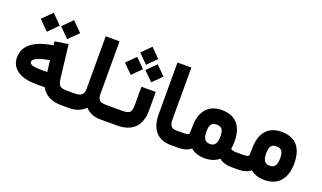

<svg xmlns="http://www.w3.org/2000/svg" viewBox="-72 -1130 2621 1564"><g transform="rotate(20 1238.5 -348.0)"><path d="M362.8 -522 405.3 -564.5C423.8 -582.5 435.1 -593.8 439.5 -598.1C441.4 -600.6 443.4 -602.5 445.3 -604.5L362.8 -687L280.8 -604.5ZM186.5 -522 268.6 -604.5 186.5 -687 104 -604.5ZM520 0C523.9 0 526.9 -6.8 529.3 -21C531.2 -34.7 532.2 -48.3 532.2 -61.5V-66.9C532.2 -79.6 531.2 -92.8 528.8 -106.4C526.4 -120.1 523.4 -127 520 -127H502.9C477.1 -127 458 -130.9 446.8 -139.2C435.5 -147.5 427.7 -164.1 423.3 -189L387.7 -488.3L290.5 -473.1L272 -469.7L275.9 -437L262.2 -435.1C109.9 -407.2 29.3 -346.2 29.3 -242.7C29.3 -197.3 47.9 -160.6 85.4 -132.8C122.6 -105 177.7 -91.3 250.5 -91.3H325.7C356.4 -31.2 418.9 0 497.6 0ZM243.2 -214.8C172.4 -214.8 148.4 -227.5 148.4 -249C148.4 -256.3 153.3 -264.2 162.6 -272C181.6 -287.6 224.6 -303.2 281.7 -311.5L290 -312.5L302.2 -214.8Z M851.6 0C855.5 0 858.4 -6.8 860.8 -21C862.8 -34.7 863.8 -48.3 863.8 -61.5V-66.9C863.8 -79.6 862.8 -92.8 860.4 -106.4C857.9 -120.1 855 -127 851.6 -127H844.2C815.4 -127 795.9 -132.3 785.6 -142.6C775.4 -152.8 770 -171.9 770 -198.7V-631.8V-651.4H750.5H669.4H649.9V-631.8V-198.7C649.9 -147.5 628.4 -127 570.3 -127H514.6C511.2 -127 508.3 -120.1 505.9 -106.4C503.4 -92.8 502.4 -79.6 502.4 -66.9V-61.5C502.4 -48.3 503.4 -34.7 505.4 -21C507.8 -6.8 510.7 0 514.6 0H571.3C623.5 0 672.9 -16.6 708.5 -53.2C742.2 -17.6 786.1 0 839.4 0Z M846.7 -127C843.3 -127 840.3 -120.1 837.9 -106.4C835.4 -92.8 834.5 -79.6 834.5 -66.9V-61.5C834.5 -48.3 835.4 -34.7 837.4 -21C839.8 -6.8 842.8 0 846.7 0H985.4C1116.7 0 1188 -70.8 1188 -201.2V-364.7H1064V-201.7C1064 -171.4 1058.6 -151.4 1047.4 -141.6C1036.1 -131.8 1015.6 -127 984.9 -127ZM948.7 -425.8 1026.9 -503.4 948.7 -582 870.1 -503.4ZM1126 -425.8 1204.6 -503.4 1126 -582 1047.9 -503.4ZM1037.6 -545.4 1115.7 -624 1037.6 -701.7 959 -624Z M1473.6 0C1477.5 0 1480.5 -6.8 1482.9 -21C1484.9 -34.7 1485.8 -48.3 1485.8 -61.5V-66.9C1485.8 -79.6 1484.9 -92.8 1482.4 -106.4C1480 -120.1 1477.1 -127 1473.6 -127H1452.6C1411.1 -127 1392.6 -147.5 1392.6 -202.1V-631.3V-650.9H1373H1292H1272.5V-631.3V-202.6C1272.5 -72.3 1334.5 0 1451.2 0Z M1991.2 0C1995.1 0 1998 -6.8 2000.5 -21C2002.4 -34.7 2003.4 -48.3 2003.4 -61.5V-66.9C2003.4 -79.6 2002.4 -92.8 2000 -106.4C1997.6 -120.1 1994.6 -127 1991.2 -127H1974.6C1961.4 -127 1951.2 -127.9 1942.9 -130.4C1926.3 -134.3 1924.3 -138.2 1924.3 -142.1C1924.3 -142.1 1929.7 -181.6 1929.7 -201.7C1929.7 -338.4 1866.7 -410.6 1745.6 -410.6C1630.9 -410.6 1565.4 -336.9 1565.4 -202.6C1565.4 -180.7 1564.9 -162.1 1564 -147.9C1563 -135.7 1559.6 -127 1517.1 -127H1468.3C1464.8 -127 1461.9 -120.1 1459.5 -106.4C1457 -92.8 1456.1 -79.6 1456.1 -66.9V-61.5C1456.1 -48.3 1457 -34.7 1459 -21C1461.4 -6.8 1464.4 0 1468.3 0H1518.1C1563 0 1598.1 -11.2 1623.5 -33.2C1655.3 -6.3 1695.8 6.8 1745.6 6.8C1796.9 6.8 1837.9 -6.8 1868.7 -33.7C1897 -11.2 1932.6 0 1975.6 0ZM1807.1 -203.6C1807.1 -141.1 1787.1 -117.2 1746.6 -117.2C1706.1 -117.2 1686 -141.1 1686 -203.6C1686 -263.7 1704.6 -284.7 1746.1 -284.7C1789.1 -284.7 1807.1 -263.7 1807.1 -203.6Z M1985.8 -127C1982.4 -127 1979.5 -120.1 1977.1 -106.4C1974.6 -92.8 1973.6 -79.6 1973.6 -66.9V-61.5C1973.6 -48.3 1974.6 -34.7 1976.6 -21C1979 -6.8 1981.9 0 1985.8 0H2036.1C2081.1 0 2116.2 -11.2 2141.6 -33.2C2173.3 -6.3 2213.9 6.8 2263.7 6.8C2322.8 6.8 2368.2 -11.7 2399.9 -48.3C2431.6 -85 2447.8 -136.2 2447.8 -201.7C2447.8 -338.4 2384.8 -410.6 2263.7 -410.6C2148.9 -410.6 2083.5 -336.9 2083.5 -202.6C2083.5 -180.7 2083 -162.1 2082 -147.9C2081.1 -136.2 2077.6 -127 2035.2 -127ZM2325.2 -203.6C2325.2 -141.1 2305.2 -117.2 2264.6 -117.2C2224.1 -117.2 2204.1 -141.1 2204.1 -203.6C2204.1 -263.7 2222.7 -284.7 2264.2 -284.7C2307.1 -284.7 2325.2 -263.7 2325.2 -203.6Z"/></g></svg>

Font: Shabnam
Style: Bold
Weight: 700
Foundry: DejaVu fonts team - Redesigned by Saber Rastikerdar - Based on Vazir font
Version: Version 5.0.1